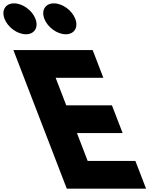

<svg xmlns="http://www.w3.org/2000/svg" viewBox="-324 -1123 963 1143"><path d="M-240.4 -1103C-291.4 -1103 -316.6 -1062 -297 -1011C-277.3 -960 -220.5 -919 -169.5 -919C-118.5 -919 -93.3 -960 -113 -1011C-132.6 -1062 -189.4 -1103 -240.4 -1103ZM-3.4 -1103C-54.4 -1103 -79.6 -1062 -60 -1011C-40.3 -960 16.5 -919 67.5 -919C118.5 -919 143.7 -960 124 -1011C104.4 -1062 47.6 -1103 -3.4 -1103ZM227.7 -825H-244.3L73.5 0H545.5L481.9 -165H197.9L134 -331H406L342.4 -496H70.4L7.2 -660H291.2Z"/></svg>

Font: Hussar
Style: BdOpOblFour
Weight: 700
Foundry: Cannot Into Space Fonts
Version: Version 2.00